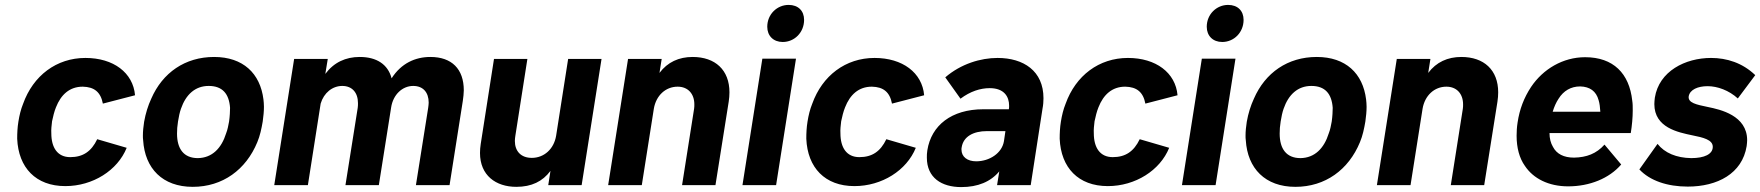

<svg xmlns="http://www.w3.org/2000/svg" viewBox="-20 -754 7169 782"><path d="M246 4C358 4 459 -60 496 -152L376 -187C352 -137 318 -114 266 -114C214 -114 189 -153 189 -211C188 -226 190 -243 192 -260C196 -279 201 -300 208 -317C228 -368 263 -401 317 -401C364 -400 390 -379 399 -332L530 -366C522 -458 442 -518 328 -518C210 -518 115 -446 74 -331C65 -309 59 -284 55 -259C51 -235 50 -211 50 -189C55 -71 126 4 246 4Z M765 7C887 7 982 -63 1028 -175C1039 -201 1045 -230 1050 -259C1053 -280 1055 -301 1055 -319C1055 -330 1054 -340 1053 -349C1040 -455 970 -522 852 -522C734 -522 642 -458 596 -352C583 -324 573 -292 567 -258C564 -239 562 -219 562 -202C562 -195 562 -189 563 -183C570 -68 642 7 765 7ZM786 -110C728 -110 701 -148 701 -210C701 -225 702 -241 705 -259C708 -278 712 -297 717 -311C737 -369 775 -404 830 -404C886 -404 913 -372 917 -315C917 -302 916 -280 913 -259C910 -243 907 -226 901 -211C882 -150 844 -111 786 -110Z M1733 -522C1671 -522 1614 -496 1575 -435C1560 -492 1514 -522 1445 -522C1388 -522 1340 -500 1305 -453L1315 -514H1178L1097 0H1234L1286 -332C1299 -376 1334 -404 1374 -404C1414 -404 1438 -377 1438 -334C1438 -328 1438 -322 1437 -315L1387 0H1523L1573 -316C1581 -369 1619 -404 1663 -404C1703 -404 1726 -378 1726 -336C1726 -330 1725 -323 1724 -315L1674 0H1811L1865 -343C1867 -358 1869 -373 1869 -386C1869 -473 1820 -522 1733 -522Z M2294 -514 2245 -201C2236 -147 2196 -111 2146 -111C2102 -111 2077 -138 2077 -180C2077 -187 2078 -194 2079 -201L2128 -514H1992L1938 -168C1936 -155 1935 -143 1935 -131C1935 -40 1999 7 2083 7C2145 7 2190 -15 2222 -58L2213 0H2349L2430 -514Z M2801 -522C2745 -522 2699 -501 2666 -457L2675 -514H2538L2457 0H2594L2643 -311C2652 -365 2691 -401 2740 -401C2782 -401 2808 -372 2808 -329C2808 -323 2808 -317 2807 -311L2758 0H2894L2948 -340C2950 -353 2951 -366 2951 -378C2951 -469 2893 -522 2801 -522Z M3168 -583C3216 -583 3255 -622 3255 -673C3255 -710 3231 -734 3192 -734C3145 -734 3105 -696 3105 -645C3105 -608 3130 -583 3168 -583ZM3004 0H3141L3222 -515H3085Z M3460 4C3572 4 3673 -60 3710 -152L3590 -187C3566 -137 3532 -114 3480 -114C3428 -114 3403 -153 3403 -211C3402 -226 3404 -243 3406 -260C3410 -279 3415 -300 3422 -317C3442 -368 3477 -401 3531 -401C3578 -400 3604 -379 3613 -332L3744 -366C3736 -458 3656 -518 3542 -518C3424 -518 3329 -446 3288 -331C3279 -309 3273 -284 3269 -259C3265 -235 3264 -211 3264 -189C3269 -71 3340 4 3460 4Z M4178 0 4226 -311C4229 -326 4230 -341 4230 -354C4230 -465 4149 -518 4043 -518C3974 -518 3894 -494 3830 -439L3892 -352C3932 -382 3973 -395 4011 -395C4071 -395 4090 -359 4090 -324C4090 -319 4090 -314 4089 -309H3985C3855 -309 3773 -243 3757 -142C3755 -131 3755 -121 3755 -112C3755 -30 3815 8 3895 8C3963 8 4015 -14 4050 -56L4041 0ZM4069 -179C4061 -130 4010 -97 3956 -97C3920 -97 3896 -115 3896 -145C3896 -148 3896 -151 3897 -155C3904 -197 3943 -220 4000 -220H4075Z M4492 4C4604 4 4705 -60 4742 -152L4622 -187C4598 -137 4564 -114 4512 -114C4460 -114 4435 -153 4435 -211C4434 -226 4436 -243 4438 -260C4442 -279 4447 -300 4454 -317C4474 -368 4509 -401 4563 -401C4610 -400 4636 -379 4645 -332L4776 -366C4768 -458 4688 -518 4574 -518C4456 -518 4361 -446 4320 -331C4311 -309 4305 -284 4301 -259C4297 -235 4296 -211 4296 -189C4301 -71 4372 4 4492 4Z M4958 -583C5006 -583 5045 -622 5045 -673C5045 -710 5021 -734 4982 -734C4935 -734 4895 -696 4895 -645C4895 -608 4920 -583 4958 -583ZM4794 0H4931L5012 -515H4875Z M5256 7C5378 7 5473 -63 5519 -175C5530 -201 5536 -230 5541 -259C5544 -280 5546 -301 5546 -319C5546 -330 5545 -340 5544 -349C5531 -455 5461 -522 5343 -522C5225 -522 5133 -458 5087 -352C5074 -324 5064 -292 5058 -258C5055 -239 5053 -219 5053 -202C5053 -195 5053 -189 5054 -183C5061 -68 5133 7 5256 7ZM5277 -110C5219 -110 5192 -148 5192 -210C5192 -225 5193 -241 5196 -259C5199 -278 5203 -297 5208 -311C5228 -369 5266 -404 5321 -404C5377 -404 5404 -372 5408 -315C5408 -302 5407 -280 5404 -259C5401 -243 5398 -226 5392 -211C5373 -150 5335 -111 5277 -110Z M5932 -522C5876 -522 5830 -501 5797 -457L5806 -514H5669L5588 0H5725L5774 -311C5783 -365 5822 -401 5871 -401C5913 -401 5939 -372 5939 -329C5939 -323 5939 -317 5938 -311L5889 0H6025L6079 -340C6081 -353 6082 -366 6082 -378C6082 -469 6024 -522 5932 -522Z M6391 -112C6349 -112 6320 -127 6305 -156C6296 -171 6291 -190 6291 -212H6622C6627 -243 6630 -276 6630 -304C6630 -319 6630 -332 6628 -344C6616 -455 6551 -521 6436 -521C6346 -521 6265 -473 6216 -400C6187 -356 6169 -309 6161 -255C6158 -236 6157 -218 6157 -201C6157 -153 6168 -110 6191 -78C6225 -27 6287 5 6367 5C6454 5 6534 -27 6583 -84L6515 -165C6482 -128 6442 -113 6391 -112ZM6416 -402C6455 -401 6481 -383 6491 -346C6495 -333 6497 -317 6498 -299H6304C6310 -319 6318 -337 6328 -352C6348 -384 6378 -402 6416 -402Z M6854 6C6975 6 7076 -47 7094 -159C7095 -168 7096 -176 7096 -183C7096 -284 6986 -308 6937 -318C6889 -328 6854 -335 6858 -362C6863 -389 6895 -403 6935 -403C6975 -403 7022 -386 7058 -353L7129 -448C7077 -498 7013 -518 6949 -518C6844 -518 6737 -464 6720 -356C6719 -347 6718 -338 6718 -330C6718 -234 6815 -215 6872 -203C6917 -194 6956 -185 6956 -156C6956 -126 6922 -110 6868 -110C6808 -111 6760 -131 6731 -168L6657 -64C6700 -18 6771 6 6854 6Z"/></svg>

Font: Arthouse Owned
Style: Bold Italic
Weight: 700
Italic angle: -10°
Designer: Jeremy Tribby
Foundry: Tribby Type
Version: Version 1.000;PS 001.000;hotconv 1.0.88;makeotf.lib2.5.64775